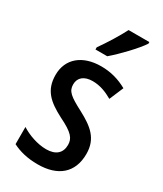

<svg xmlns="http://www.w3.org/2000/svg" viewBox="-195 -839 780 921"><g transform="rotate(30 194.5 -378.0)"><path d="M348 -757V-766H233C210 -721 176 -666 142 -618V-606H207C251 -643 322 -717 348 -757ZM355 -150C355 -235 304 -274 229 -314C154 -353 133 -370 133 -408C133 -445 160 -468 207 -468C248 -468 283 -454 318 -434L351 -512C306 -537 260 -550 207 -550C104 -550 37 -495 37 -405C37 -320 83 -281 162 -240C240 -202 257 -179 257 -143C257 -100 230 -73 176 -73C126 -73 73 -93 37 -116V-21C74 -2 119 10 177 10C288 10 355 -45 355 -150Z"/></g></svg>

Font: Noto Sans Kannada Condensed Medium
Style: Regular
Weight: 500
Width: 3
Designer: Jelle Bosma - Monotype Design Team
Foundry: Monotype Imaging Inc.
Version: Version 2.005